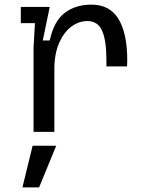

<svg xmlns="http://www.w3.org/2000/svg" viewBox="-20 -570 640 830"><path d="M125 -364 131 -469V-470H70V-540H195L165 -395H195Q213 -479 260 -514.5Q307 -550 375 -550Q455 -550 492.5 -487.5Q530 -425 530 -311Q530 -292 529 -283H440V-311Q440 -395 421.5 -437Q403 -479 358 -479Q321 -479 288.5 -455Q256 -431 235.5 -384Q215 -337 215 -272V0H125ZM121 60H223L149 240H77Z"/></svg>

Font: Sligoil Micro
Style: Regular
Weight: 400
Designer: Ariel Martín Pérez
Foundry: Igor Stepanchenko
Version: Version 1.001